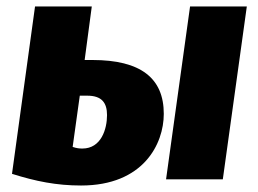

<svg xmlns="http://www.w3.org/2000/svg" viewBox="-20 -553 794 592"><path d="M265 -368H241L263 -533H88L17 -17C90 6 154 19 230 19C422 19 485 -109 485 -202C485 -312 414 -368 265 -368ZM566 -533 492 0H667L741 -533ZM234 -95C224 -95 216 -96 204 -100L226 -258H249C294 -258 310 -236 310 -198C310 -155 292 -95 234 -95Z"/></svg>

Font: Fira Sans ExtraBold
Style: Italic
Weight: 800
Italic angle: -8°
Designer: bBox Type GmbH & Carrois Corporate GbR & Edenspiekermann AG
Foundry: bBox Type GmbH & Carrois Corporate GbR & Edenspiekermann AG
Version: Version 4.301;PS 004.301;hotconv 1.0.88;makeotf.lib2.5.64775